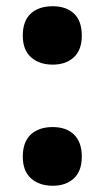

<svg xmlns="http://www.w3.org/2000/svg" viewBox="-20 -583 335 615"><path d="M149 -376Q106 -376 79.5 -399.5Q53 -423 53 -469Q53 -516 78.5 -539.5Q104 -563 149 -563Q192 -563 217 -539.5Q242 -516 242 -469Q242 -423 216.5 -399.5Q191 -376 149 -376ZM149 12Q106 12 79.5 -11.5Q53 -35 53 -81Q53 -128 78.5 -152Q104 -176 149 -176Q192 -176 217 -152Q242 -128 242 -81Q242 -35 216.5 -11.5Q191 12 149 12Z"/></svg>

Font: Noto Sans Tamil Condensed Black
Style: Regular
Weight: 900
Width: 3
Designer: Jelle Bosma - Monotype Design Team
Foundry: Monotype Imaging Inc.
Version: Version 2.004; ttfautohint (v1.8.4.7-5d5b)